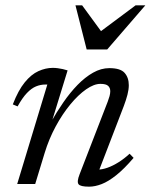

<svg xmlns="http://www.w3.org/2000/svg" viewBox="-20 -690 565 720"><path d="M46 -291 28 -298.5Q48.5 -351.5 72.8 -381.2Q97 -411 124 -423.2Q151 -435.5 178 -435.5Q187.5 -435.5 196.8 -434.2Q206 -433 215.2 -431Q224.5 -429 233.5 -426L173.5 -231H170.5Q192.5 -270 217.8 -306.5Q243 -343 271 -371.8Q299 -400.5 329 -417.5Q359 -434.5 390 -434.5Q431.5 -434.5 447.2 -416.8Q463 -399 463 -370.5Q463 -354.5 458 -335Q453 -315.5 444.5 -293L345.5 -35.5L346.5 -54Q363 -54 383 -61Q403 -68 424.5 -81.5Q446 -95 466 -113.5L481 -98Q446 -57 416.2 -33.2Q386.5 -9.5 361.5 0.2Q336.5 10 314 10Q281.5 10 274.5 0.8Q267.5 -8.5 278.5 -36.5L384 -309Q388 -319.5 390.8 -329.5Q393.5 -339.5 393.5 -348Q393.5 -360.5 385.5 -368Q377.5 -375.5 356.5 -375.5Q332.5 -375.5 303 -355Q273.5 -334.5 243.8 -298.5Q214 -262.5 188.8 -215.8Q163.5 -169 147.5 -116.5L112 0H44.5L157.5 -373Q155.5 -373 153.8 -373Q152 -373 150 -373Q132 -373 115 -366Q98 -359 81 -341.2Q64 -323.5 46 -291ZM525 -670 382 -504.5H305L263 -670H288L363 -567.5H351L488.5 -670Z"/></svg>

Font: Newsreader Text
Style: Italic
Weight: 400
Italic angle: -17°
Designer: Hugues Gentile
Foundry: Production Type
Version: Version 1.001